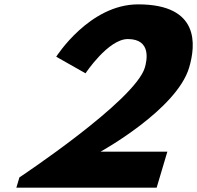

<svg xmlns="http://www.w3.org/2000/svg" viewBox="-20 -860 903 880"><path d="M565.8 -681C675.8 -681 652.7 -580 643.8 -550C598.5 -398 69 -47 69 -47L55 0H698L747.1 -165H441.1C441.1 -165 789.3 -357 846.8 -550C877.7 -654 896.1 -840 613.1 -840C389.1 -840 237.7 -600 237.7 -600L372 -524C372 -524 475.8 -681 565.8 -681Z"/></svg>

Font: Hussar
Style: BdOblThree
Weight: 700
Foundry: Cannot Into Space Fonts
Version: Version 2.00